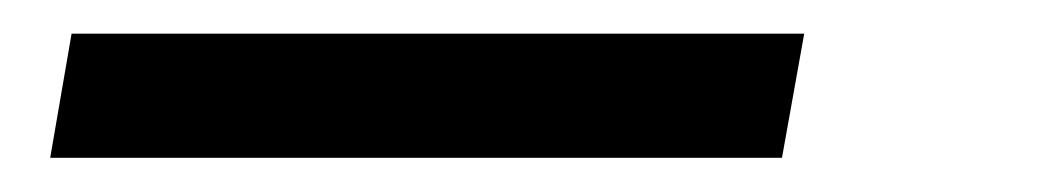

<svg xmlns="http://www.w3.org/2000/svg" viewBox="-20 -20 627 114"><path d="M444.3 73.7H9.8L22.5 0H457.5Z"/></svg>

Font: TypoPRO Roboto Mono
Style: Italic
Weight: 400
Designer: Google
Version: Version 2.000986; 2015; ttfautohint (v1.3)